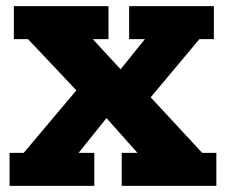

<svg xmlns="http://www.w3.org/2000/svg" viewBox="-20 -603 734 623"><path d="M11 0V-107H57L254 -341L255 -281L71 -476H25V-583H332V-476H281L402 -345L327 -323L450 -476H399V-583H674V-476H627L436 -248L447 -311L636 -107H682V0H375V-107H426L312 -235L361 -264L235 -107H286V0Z"/></svg>

Font: Rokkitt ExtraBold
Style: Regular
Weight: 800
Version: Version 3.103